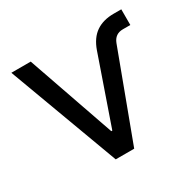

<svg xmlns="http://www.w3.org/2000/svg" viewBox="-123 -677 832 814"><g transform="rotate(-30 293.0 -269.5)"><path d="M223.6 0 23.9 -539.1H118.7L267.1 -112.8H272L385.7 -440.4Q403.8 -491.7 438.5 -515.4Q473.1 -539.1 524.9 -539.1H562V-462.4H525.4Q486.8 -462.4 472.7 -425.3L314 0Z"/></g></svg>

Font: Inter 18pt
Style: Regular
Weight: 400
Designer: Rasmus Andersson
Foundry: rsms
Version: Version 4.001;git-66647c0bb